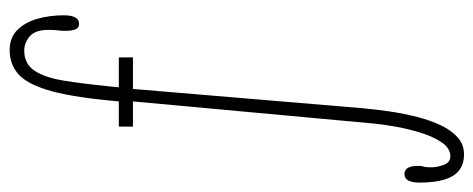

<svg xmlns="http://www.w3.org/2000/svg" viewBox="-387 -477 1006 408"><g transform="rotate(-90 116.0 -273.0)"><path d="M-8 210Q-29.5 210 -42.8 199Q-56 188 -62 167Q-68 146 -68 115.5Q-68 100.5 -63.8 92Q-59.5 83.5 -50 83.5Q-40.5 83.5 -36.5 91.2Q-32.5 99 -32.5 110Q-32.5 118 -33.2 121Q-34 124 -34.8 127.5Q-35.5 131 -35.5 141Q-35.5 153.5 -30.2 167.2Q-25 181 -12.5 181Q5 181 17.5 162.5Q30 144 38.2 117Q46.5 90 51.2 62.8Q56 35.5 57.5 18L104.5 -493.5H51V-523.5H104.5L106.5 -544.5Q115 -631 129.2 -676.5Q143.5 -722 164.5 -738.8Q185.5 -755.5 213.5 -755.5Q240 -755.5 256.2 -739.2Q272.5 -723 280 -696.8Q287.5 -670.5 287.5 -640Q287.5 -625 283.2 -616.5Q279 -608 269 -608Q260.5 -608 257.5 -616Q254.5 -624 254.5 -636.5Q254.5 -644.5 255 -648.8Q255.5 -653 256 -658.2Q256.5 -663.5 256.5 -673.5Q256.5 -701 242.8 -712.8Q229 -724.5 212.5 -724.5Q184 -724.5 169.5 -702.2Q155 -680 148.5 -639.5Q142 -599 136.5 -544.5L134.5 -523.5H198V-493.5H131L90 -5.5Q87.5 23 83 53.2Q78.5 83.5 71.2 111.5Q64 139.5 53.2 161.8Q42.5 184 27.5 197Q12.5 210 -8 210Z"/></g></svg>

Font: Imbue Thin
Style: Regular
Weight: 100
Designer: Tyler Finck
Foundry: Etcetera Type Company
Version: Version 1.102